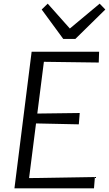

<svg xmlns="http://www.w3.org/2000/svg" viewBox="-20 -1030 596 1050"><path d="M494 0H59L153 -747H522L520 -688L220 -692L184 -409L416 -412L411 -350L177 -355L139 -56L499 -62ZM392 -817H326L208 -978L241 -1010L362 -874L525 -1010L556 -978Z"/></svg>

Font: Merriweather Sans Variable Regular
Style: Italic
Weight: 300
Italic angle: -8°
Designer: Eben Sorkin
Foundry: Eben Sorkin
Version: Version 2.001